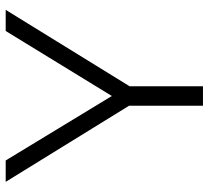

<svg xmlns="http://www.w3.org/2000/svg" viewBox="-50 -700 750 691"><g transform="rotate(-90 325.5 -355.0)"><path d="M93 -710H16L290 -266V0H360V-264L635 -710H559L325 -328Z"/></g></svg>

Font: FIGSv2-sans-serif
Style: Regular
Weight: 400
Designer: Matt McInerney, Pablo Impallari, Rodrigo Fuenzalida,Mirko Velimirovic
Foundry: Matt McInerney, Pablo Impallari, Rodrigo Fuenzalida
Version: Version 4.021;hotconv 1.0.109;makeotfexe 2.5.65596